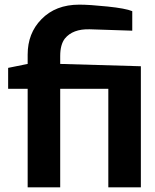

<svg xmlns="http://www.w3.org/2000/svg" viewBox="-20 -806 667 826"><path d="M15 -424V-514L99 -531V-571Q99 -663 158 -723Q219 -786 321 -786Q365 -786 442 -778Q520 -770 549 -758V-674L366 -680Q293 -682 259 -640Q239 -614 239 -565V-531L586 -521V0H446V-424H239V0H99V-424Z"/></svg>

Font: Mina
Style: Bold
Weight: 700
Version: Version 1.000